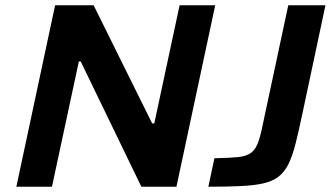

<svg xmlns="http://www.w3.org/2000/svg" viewBox="-20 -708 1254 728"><path d="M42 0 189 -688H335L557 -240H565L661 -688H796L649 0H516L286 -475H279L177 0ZM770 0 793 -108Q851 -109 884 -112.5Q917 -116 934.5 -130.5Q952 -145 962 -177.5Q972 -210 983 -267L1073 -688H1214L1127 -279Q1113 -212 1101 -164.5Q1089 -117 1074 -86.5Q1059 -56 1036.5 -38.5Q1014 -21 979.5 -13Q945 -5 894 -2.5Q843 0 770 0Z"/></svg>

Font: Saira SemiExpanded SemiBold
Style: Italic
Weight: 600
Width: 6
Italic angle: -12°
Designer: Hector Gatti with collaboration of the Omnibus-Type team
Foundry: Omnibus-Type
Version: Version 1.101